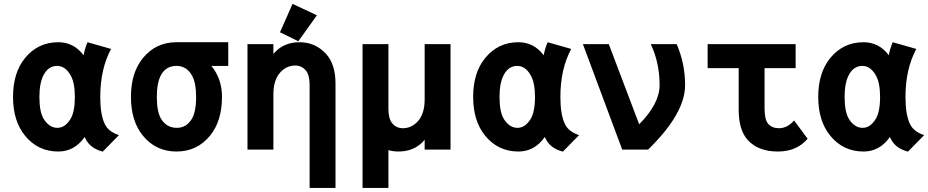

<svg xmlns="http://www.w3.org/2000/svg" viewBox="-20 -762 4728 978"><path d="M271 -426.3Q227.5 -426.3 203.1 -381.8Q180.7 -341.3 180.7 -268.6Q180.7 -191.4 203.1 -155.3Q231.4 -110.8 272.5 -110.8Q311 -110.8 338.9 -155.3Q361.3 -191.9 361.3 -268.6Q361.3 -341.8 338.9 -379.9Q311.5 -426.3 271 -426.3ZM545.9 -512.7Q490.7 -410.6 490.7 -267.6Q490.7 -178.7 513.2 -131.3Q531.7 -91.3 585.9 -73.7L503.4 10.3Q446.3 -4.4 421.4 -44.9Q416 -53.7 411.1 -64Q359.4 9.8 276.9 9.8Q173.3 9.8 107.4 -70.8Q46.4 -145.5 46.4 -268.6Q46.4 -391.6 107.4 -466.3Q173.3 -546.9 276.9 -546.9Q356 -546.9 405.8 -480.5Q412.1 -515.6 425.8 -546.9Z M708 -70.8Q647 -145.5 647 -268.6Q647 -391.6 708 -466.3Q773.9 -546.9 878.9 -546.9H1142.6V-426.3H1056.6Q1110.8 -360.8 1110.8 -268.6Q1110.8 -145.5 1049.8 -70.8Q983.9 9.8 878.9 9.8Q773.9 9.8 708 -70.8ZM878.9 -426.3Q826.7 -426.3 801.3 -381.8Q778.8 -342.8 778.8 -268.6Q778.8 -191.4 801.3 -155.3Q829.6 -110.8 880.4 -110.8Q928.7 -110.8 956.5 -155.3Q979 -191.9 979 -268.6Q979 -341.8 956.5 -379.9Q929.2 -426.3 878.9 -426.3Z M1470.2 -742.2 1594.2 -684.1 1499.5 -551.8 1406.2 -597.7ZM1240.7 0V-537.1H1372.6V-487.3Q1422.4 -546.9 1505.4 -546.9Q1585 -546.9 1639.2 -489.3Q1689 -436.5 1689 -336.4V195.3H1557.1V-329.6Q1557.1 -380.4 1537.6 -403.3Q1516.6 -428.2 1483.9 -428.2Q1440.9 -428.2 1409.7 -395.5Q1372.6 -356.4 1372.6 -282.2V0Z M2274.9 0H2143.1V-49.8Q2093.3 9.8 2010.3 9.8Q1982.9 9.8 1958.5 2.9V195.3H1826.7V-537.1H1958.5V-207.5Q1958.5 -156.7 1978 -133.8Q1999 -108.9 2031.7 -108.9Q2074.7 -108.9 2106 -141.6Q2143.1 -180.7 2143.1 -254.9V-537.1H2274.9Z M2614.7 -426.3Q2571.3 -426.3 2546.9 -381.8Q2524.4 -341.3 2524.4 -268.6Q2524.4 -191.4 2546.9 -155.3Q2575.2 -110.8 2616.2 -110.8Q2654.8 -110.8 2682.6 -155.3Q2705.1 -191.9 2705.1 -268.6Q2705.1 -341.8 2682.6 -379.9Q2655.3 -426.3 2614.7 -426.3ZM2889.6 -512.7Q2834.5 -410.6 2834.5 -267.6Q2834.5 -178.7 2856.9 -131.3Q2875.5 -91.3 2929.7 -73.7L2847.2 10.3Q2790 -4.4 2765.1 -44.9Q2759.8 -53.7 2754.9 -64Q2703.1 9.8 2620.6 9.8Q2517.1 9.8 2451.2 -70.8Q2390.1 -145.5 2390.1 -268.6Q2390.1 -391.6 2451.2 -466.3Q2517.1 -546.9 2620.6 -546.9Q2699.7 -546.9 2749.5 -480.5Q2755.9 -515.6 2769.5 -546.9Z M3149.4 0 2949.2 -537.1H3081.1L3235.8 -128.9Q3339.8 -233.9 3339.8 -328.1Q3339.8 -442.4 3294.9 -537.1Q3294.9 -537.1 3426.8 -537.1Q3469.7 -439 3469.7 -328.1Q3469.7 -183.6 3281.2 0Z M3584.5 -537.1H4032.7V-415H3874.5V-210.4Q3874.5 -153.3 3892.6 -131.8Q3912.1 -108.9 3947.8 -108.9Q3990.7 -108.9 4024.9 -148.4L4093.8 -55.2Q4038.6 9.8 3942.4 9.8Q3843.3 9.8 3790 -47.4Q3742.7 -98.1 3742.7 -202.6V-415H3584.5Z M4372.6 -426.3Q4329.1 -426.3 4304.7 -381.8Q4282.2 -341.3 4282.2 -268.6Q4282.2 -191.4 4304.7 -155.3Q4333 -110.8 4374 -110.8Q4412.6 -110.8 4440.4 -155.3Q4462.9 -191.9 4462.9 -268.6Q4462.9 -341.8 4440.4 -379.9Q4413.1 -426.3 4372.6 -426.3ZM4647.5 -512.7Q4592.3 -410.6 4592.3 -267.6Q4592.3 -178.7 4614.7 -131.3Q4633.3 -91.3 4687.5 -73.7L4605 10.3Q4547.9 -4.4 4522.9 -44.9Q4517.6 -53.7 4512.7 -64Q4460.9 9.8 4378.4 9.8Q4274.9 9.8 4209 -70.8Q4147.9 -145.5 4147.9 -268.6Q4147.9 -391.6 4209 -466.3Q4274.9 -546.9 4378.4 -546.9Q4457.5 -546.9 4507.3 -480.5Q4513.7 -515.6 4527.3 -546.9Z"/></svg>

Font: Consola Mono
Style: Bold
Weight: 700
Monospace: yes
Designer: Wojciech Kalinowski "wmk69" (wmk69@o2.pl)
Foundry: Wojciech Kalinowski "wmk69" (wmk69@o2.pl)
Version: Version 2.1.0